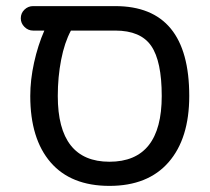

<svg xmlns="http://www.w3.org/2000/svg" viewBox="-20 -597 688 628"><path d="M599 -283Q599 -144 531.5 -66.5Q464 11 338 11Q212 11 145.5 -66Q79 -143 79 -283Q79 -336 91.5 -392.5Q104 -449 125 -497H88Q72 -497 60 -509Q48 -521 48 -537Q48 -554 60 -565.5Q72 -577 88 -577H357Q599 -577 599 -283ZM338 -68Q509 -68 509 -283Q509 -397 474.5 -447Q440 -497 357 -497H212Q191 -458 180 -401.5Q169 -345 169 -283Q169 -68 338 -68Z"/></svg>

Font: 寒蝉全圆体
Style: Regular
Weight: 400
Designer: Warren2060
      Designed by Motoya company      

      [Varela Round]
      Joe Prince(Latin component); Avraham Cornf
Foundry: ChillType
Version: Version 3.200